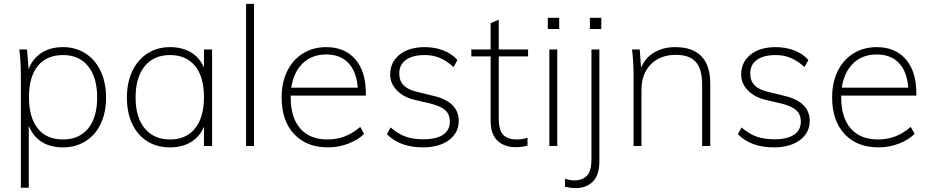

<svg xmlns="http://www.w3.org/2000/svg" viewBox="-20 -756 4815 994"><path d="M529 -251Q529 -173 501.5 -115Q474 -57 423 -25Q372 7 306 7Q241 7 196 -21.5Q151 -50 129 -105V216H88V-362Q88 -440 80 -500H120L128 -398Q149 -453 195 -482.5Q241 -512 306 -512Q372 -512 422.5 -479.5Q473 -447 501 -388Q529 -329 529 -251ZM483 -251Q483 -355 436.5 -413Q390 -471 307 -471Q221 -471 175.5 -414.5Q130 -358 130 -253Q130 -148 175.5 -91Q221 -34 306 -34Q390 -34 436.5 -91Q483 -148 483 -251Z M1078 -500V0H1036V-100Q1014 -48 968.5 -20.5Q923 7 860 7Q793 7 742.5 -24.5Q692 -56 664.5 -114.5Q637 -173 637 -251Q637 -329 665 -388Q693 -447 743.5 -479.5Q794 -512 860 -512Q923 -512 968.5 -485Q1014 -458 1036 -406V-500ZM1036 -253Q1036 -358 990 -414.5Q944 -471 860 -471Q776 -471 729 -413Q682 -355 682 -251Q682 -148 729.5 -91Q777 -34 861 -34Q944 -34 990 -91.5Q1036 -149 1036 -253Z M1254 0V-736H1295V0Z M1485 -261V-252Q1485 -147 1534.5 -90.5Q1584 -34 1676 -34Q1723 -34 1764 -49.5Q1805 -65 1845 -99L1865 -63Q1833 -31 1782.5 -12Q1732 7 1678 7Q1567 7 1502.5 -62Q1438 -131 1438 -252Q1438 -329 1467 -388Q1496 -447 1548.5 -479.5Q1601 -512 1669 -512Q1765 -512 1819.5 -449Q1874 -386 1874 -273V-261ZM1488 -302H1832Q1826 -385 1784 -429.5Q1742 -474 1669 -474Q1595 -474 1547.5 -428.5Q1500 -383 1488 -302Z M1983 -61 2002 -96Q2042 -62 2080.5 -48.5Q2119 -35 2172 -35Q2239 -35 2274 -58.5Q2309 -82 2309 -127Q2309 -163 2286 -184.5Q2263 -206 2212 -219L2127 -239Q2070 -252 2035 -288Q2000 -324 2000 -370Q2000 -434 2048.5 -473Q2097 -512 2179 -512Q2232 -512 2276.5 -494.5Q2321 -477 2348 -445L2328 -409Q2294 -440 2258 -455.5Q2222 -471 2179 -471Q2116 -471 2081.5 -446Q2047 -421 2047 -376Q2047 -338 2069 -315Q2091 -292 2137 -281L2223 -260Q2289 -245 2322 -212Q2355 -179 2355 -130Q2355 -69 2304.5 -31Q2254 7 2169 7Q2051 7 1983 -61Z M2562 -464V-145Q2562 -81 2585.5 -57.5Q2609 -34 2655 -34Q2685 -34 2711 -43V-2Q2681 6 2651 6Q2591 6 2555.5 -27.5Q2520 -61 2520 -131V-464H2420V-500H2520V-636L2562 -654V-500H2714V-464Z M2824 0V-500H2865V0ZM2816 -664H2875V-606H2816Z M2954 178Q2995 178 3018.5 154Q3042 130 3042 67V-500H3083V80Q3083 150 3049.5 184Q3016 218 2959 218Q2938 218 2905 211V169Q2931 178 2954 178ZM3034 -664H3093V-606H3034Z M3657 -322V0H3615V-318Q3615 -398 3582.5 -435Q3550 -472 3479 -472Q3398 -472 3349.5 -423Q3301 -374 3301 -291V0H3260V-362Q3260 -440 3252 -500H3292L3299 -405Q3320 -457 3367 -484.5Q3414 -512 3475 -512Q3657 -512 3657 -322Z M3800 -61 3819 -96Q3859 -62 3897.5 -48.5Q3936 -35 3989 -35Q4056 -35 4091 -58.5Q4126 -82 4126 -127Q4126 -163 4103 -184.5Q4080 -206 4029 -219L3944 -239Q3887 -252 3852 -288Q3817 -324 3817 -370Q3817 -434 3865.5 -473Q3914 -512 3996 -512Q4049 -512 4093.5 -494.5Q4138 -477 4165 -445L4145 -409Q4111 -440 4075 -455.5Q4039 -471 3996 -471Q3933 -471 3898.5 -446Q3864 -421 3864 -376Q3864 -338 3886 -315Q3908 -292 3954 -281L4040 -260Q4106 -245 4139 -212Q4172 -179 4172 -130Q4172 -69 4121.5 -31Q4071 7 3986 7Q3868 7 3800 -61Z M4335 -261V-252Q4335 -147 4384.5 -90.5Q4434 -34 4526 -34Q4573 -34 4614 -49.5Q4655 -65 4695 -99L4715 -63Q4683 -31 4632.5 -12Q4582 7 4528 7Q4417 7 4352.5 -62Q4288 -131 4288 -252Q4288 -329 4317 -388Q4346 -447 4398.5 -479.5Q4451 -512 4519 -512Q4615 -512 4669.5 -449Q4724 -386 4724 -273V-261ZM4338 -302H4682Q4676 -385 4634 -429.5Q4592 -474 4519 -474Q4445 -474 4397.5 -428.5Q4350 -383 4338 -302Z"/></svg>

Font: MuliDisplayVN ExtraLight
Style: Regular
Weight: 200
Designer: Vernon Adams
Foundry: Vernon Adams
Version: Version 2.100